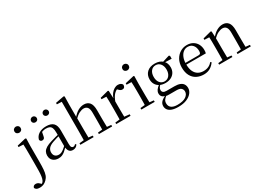

<svg xmlns="http://www.w3.org/2000/svg" viewBox="-96 -1803 4204 3071"><g transform="rotate(-30 2006.0 -267.0)"><path d="M8 271Q-32 271 -53.5 257.5Q-75 244 -79 225Q-69 184 -24 184Q-6 184 10 191Q26 198 43 215L76 246V252H48V243Q63 235 76 223.5Q89 212 98 194Q111 168 117 126.5Q123 85 124 28.5Q125 -28 125 -96V-288Q125 -338 124.5 -380Q124 -422 122 -459L34 -463V-489L195 -528L210 -519L206 -380V-104Q206 -13 201.5 47Q197 107 182.5 146.5Q168 186 137 216Q108 245 77 258Q46 271 8 271ZM160 -655Q136 -655 118.5 -670.5Q101 -686 101 -711Q101 -736 118.5 -752Q136 -768 160 -768Q183 -768 200 -752Q217 -736 217 -711Q217 -686 200 -670.5Q183 -655 160 -655Z M500 15Q440 15 401 -19Q362 -53 362 -115Q362 -154 379 -184.5Q396 -215 435.5 -239Q475 -263 541 -282Q583 -295 629 -307Q675 -319 715 -328V-303Q675 -293 634 -281.5Q593 -270 559 -257Q495 -234 468.5 -202Q442 -170 442 -128Q442 -82 467.5 -58Q493 -34 535 -34Q558 -34 580 -43Q602 -52 630 -74Q658 -96 696 -134L705 -87H681Q650 -54 622.5 -31Q595 -8 566 3.5Q537 15 500 15ZM767 14Q722 14 699.5 -16.5Q677 -47 674 -100V-103V-359Q674 -415 662 -445.5Q650 -476 625 -488Q600 -500 560 -500Q531 -500 502 -491.5Q473 -483 440 -465L483 -492L467 -413Q463 -386 450.5 -375Q438 -364 419 -364Q383 -364 375 -400Q390 -461 444 -496Q498 -531 582 -531Q669 -531 711.5 -489.5Q754 -448 754 -355V-108Q754 -61 765 -44.5Q776 -28 796 -28Q809 -28 819 -33.5Q829 -39 841 -52L857 -37Q841 -11 818.5 1.5Q796 14 767 14ZM468 -670Q447 -670 431 -683.5Q415 -697 415 -720Q415 -743 431 -757.5Q447 -772 468 -772Q489 -772 504.5 -757.5Q520 -743 520 -720Q520 -697 504.5 -683.5Q489 -670 468 -670ZM688 -670Q667 -670 650.5 -683.5Q634 -697 634 -720Q634 -743 650.5 -757.5Q667 -772 688 -772Q708 -772 724 -757.5Q740 -743 740 -720Q740 -697 724 -683.5Q708 -670 688 -670Z M909 0V-28L1018 -39H1051L1154 -28V0ZM992 0Q993 -24 993.5 -65Q994 -106 994.5 -150.5Q995 -195 995 -229V-744L907 -748V-775L1063 -805L1078 -796L1075 -641V-412L1077 -399V-229Q1077 -195 1077.5 -150.5Q1078 -106 1078.5 -65Q1079 -24 1080 0ZM1251 0V-28L1359 -39H1391L1496 -28V0ZM1332 0Q1333 -24 1333.5 -64.5Q1334 -105 1334.5 -149.5Q1335 -194 1335 -229V-344Q1335 -418 1310.5 -447.5Q1286 -477 1242 -477Q1207 -477 1161 -455Q1115 -433 1060 -373L1041 -407H1063Q1116 -472 1169 -501.5Q1222 -531 1277 -531Q1343 -531 1380 -487.5Q1417 -444 1417 -341V-229Q1417 -194 1417.5 -149.5Q1418 -105 1419 -64.5Q1420 -24 1421 0Z M1571 0V-28L1682 -40H1723L1836 -28V0ZM1654 0Q1655 -24 1655.5 -65Q1656 -106 1656.5 -150.5Q1657 -195 1657 -229V-289Q1657 -341 1656.5 -381Q1656 -421 1654 -458L1566 -462V-488L1720 -528L1733 -520L1739 -379V-378V-229Q1739 -195 1739.5 -150.5Q1740 -106 1740.5 -65Q1741 -24 1742 0ZM1738 -319 1717 -371H1735Q1750 -420 1777 -455.5Q1804 -491 1837.5 -511Q1871 -531 1906 -531Q1935 -531 1957 -519.5Q1979 -508 1986 -486Q1985 -459 1973 -444Q1961 -429 1934 -429Q1915 -429 1900 -438.5Q1885 -448 1868 -467L1845 -489L1890 -487Q1838 -473 1801.5 -432.5Q1765 -392 1738 -319Z M2035 0V-28L2145 -39H2176L2282 -28V0ZM2118 0Q2119 -24 2120 -65Q2121 -106 2121.5 -150.5Q2122 -195 2122 -229V-289Q2122 -340 2121 -381Q2120 -422 2118 -459L2029 -463V-489L2194 -528L2206 -520L2203 -380V-229Q2203 -195 2203.5 -150.5Q2204 -106 2205 -65Q2206 -24 2207 0ZM2155 -655Q2131 -655 2114 -670.5Q2097 -686 2097 -711Q2097 -736 2114 -752Q2131 -768 2155 -768Q2178 -768 2195.5 -752Q2213 -736 2213 -711Q2213 -686 2195.5 -670.5Q2178 -655 2155 -655Z M2573 260Q2498 260 2452.5 242.5Q2407 225 2386 195.5Q2365 166 2365 128Q2365 81 2398.5 48Q2432 15 2498 -11L2503 -2Q2464 27 2446 52Q2428 77 2428 114Q2428 168 2466.5 196Q2505 224 2575 224Q2680 224 2733 187.5Q2786 151 2786 97Q2786 63 2762 38.5Q2738 14 2675 14H2552Q2529 14 2511 13Q2493 12 2477 7V4Q2400 -15 2400 -84Q2400 -116 2419.5 -145Q2439 -174 2484 -209V-218L2507 -206Q2481 -179 2468.5 -160Q2456 -141 2456 -116Q2456 -90 2474 -74Q2492 -58 2533 -58H2679Q2740 -58 2779.5 -42.5Q2819 -27 2838 3Q2857 33 2857 75Q2857 121 2824.5 163.5Q2792 206 2728.5 233Q2665 260 2573 260ZM2585 -174Q2525 -174 2481 -196.5Q2437 -219 2413.5 -259Q2390 -299 2390 -352Q2390 -433 2442.5 -482Q2495 -531 2586 -531Q2632 -531 2669 -518Q2706 -505 2730 -480L2733 -478Q2781 -432 2781 -352Q2781 -299 2757 -259Q2733 -219 2689 -196.5Q2645 -174 2585 -174ZM2585 -204Q2639 -204 2672 -245Q2705 -286 2705 -353Q2705 -420 2672 -460.5Q2639 -501 2586 -501Q2532 -501 2499.5 -460Q2467 -419 2467 -352Q2467 -285 2499 -244.5Q2531 -204 2585 -204ZM2700 -467V-484H2706L2845 -527L2862 -516V-462Z M3186 15Q3113 15 3055 -15Q2997 -45 2964 -106Q2931 -167 2931 -257Q2931 -341 2965.5 -402.5Q3000 -464 3056 -497.5Q3112 -531 3178 -531Q3243 -531 3289.5 -503.5Q3336 -476 3360.5 -429Q3385 -382 3385 -323Q3385 -287 3378 -263H2970V-294H3260Q3287 -294 3296 -308Q3305 -322 3305 -352Q3305 -416 3271 -457.5Q3237 -499 3176 -499Q3132 -499 3096 -471.5Q3060 -444 3039 -392.5Q3018 -341 3018 -269Q3018 -188 3042.5 -136Q3067 -84 3110 -59.5Q3153 -35 3208 -35Q3261 -35 3300.5 -53.5Q3340 -72 3371 -108L3387 -94Q3354 -44 3304 -14.5Q3254 15 3186 15Z M3472 0V-28L3580 -39H3613L3717 -28V0ZM3554 0Q3555 -24 3555.5 -65Q3556 -106 3556.5 -150.5Q3557 -195 3557 -229V-289Q3557 -341 3556.5 -381Q3556 -421 3554 -458L3466 -462V-488L3620 -528L3633 -520L3639 -403V-402V-229Q3639 -195 3639.5 -150.5Q3640 -106 3640.5 -65Q3641 -24 3642 0ZM3812 0V-28L3919 -39H3952L4057 -28V0ZM3894 0Q3895 -24 3895.5 -64.5Q3896 -105 3896.5 -149.5Q3897 -194 3897 -229V-344Q3897 -418 3872.5 -447.5Q3848 -477 3805 -477Q3771 -477 3724 -455Q3677 -433 3622 -372L3614 -406H3624Q3678 -473 3732 -502Q3786 -531 3839 -531Q3904 -531 3941 -487.5Q3978 -444 3978 -342V-229Q3978 -194 3978.5 -149.5Q3979 -105 3979.5 -64.5Q3980 -24 3981 0Z"/></g></svg>

Font: Noto Serif SC
Style: Regular
Weight: 400
Designer: Ryoko NISHIZUKA 西塚涼子 (kana & ideographs); Frank Grießhammer (Latin, Greek & Cyrillic); Wenlong ZHANG 张文龙 (bopomofo); San
Foundry: Adobe
Version: Version 2.002-H1;hotconv 1.1.0;makeotfexe 2.6.0